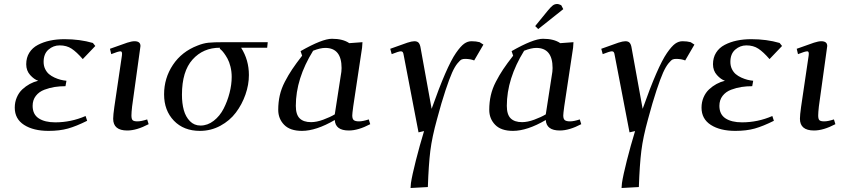

<svg xmlns="http://www.w3.org/2000/svg" viewBox="-20 -651 4231 965"><path d="M54.2 -109.9Q54.2 -137.7 64.5 -161.6Q74.7 -185.5 92 -201.7Q109.4 -217.8 129.4 -228.8Q149.4 -239.7 171.9 -245.1Q151.4 -252 131.6 -273.9Q111.8 -295.9 111.8 -328.1Q111.8 -361.3 127.4 -386.2Q143.1 -411.1 170.7 -425.5Q198.2 -439.9 231.7 -447Q265.1 -454.1 304.2 -454.1Q381.3 -454.1 446.8 -435.1L459 -419.9L396 -354Q365.2 -389.6 340.1 -406.2Q314.9 -422.9 279.8 -422.9Q248 -422.9 223.6 -401.6Q199.2 -380.4 199.2 -339.8Q199.2 -320.3 206.8 -304.4Q214.4 -288.6 226.1 -278.6Q237.8 -268.6 253.9 -261.2Q270 -253.9 284.4 -250.2Q298.8 -246.6 314 -245.1L309.1 -217.8Q280.8 -217.8 255.1 -213.9Q229.5 -210 202.9 -200Q176.3 -189.9 160.2 -169.2Q144 -148.4 144 -119.1Q144 -76.2 174.6 -56.2Q205.1 -36.1 257.8 -36.1Q336.9 -36.1 410.2 -67.9L418 -43.9Q363.3 -16.6 321.5 -4.9Q279.8 6.8 224.1 6.8Q147.9 6.8 101.1 -23.2Q54.2 -53.2 54.2 -109.9Z M532.7 -405.8Q596.7 -429.2 619.4 -436.5Q642.1 -443.8 655.8 -443.8Q686 -443.8 686 -419.9Q686 -418.9 683.6 -401.9L644 -116.2Q640.6 -85.9 640.6 -70.8Q640.6 -52.7 646.7 -46.9Q652.8 -41 670.9 -41Q689.5 -41 719.7 -50.8L727.1 -26.9Q666.5 4.9 619.6 4.9Q548.8 4.9 548.8 -54.2Q548.8 -72.8 554.7 -113.8L592.8 -372.1Q595.7 -393.1 585.9 -393.1Q574.7 -393.1 539.1 -378.9Z M804.7 -176.8Q804.7 -258.3 849.1 -325Q893.6 -391.6 972.7 -421.9Q1001.5 -433.6 1027.3 -436.3Q1053.2 -439 1106.9 -439H1325.7L1322.8 -411.1H1191.9Q1231 -349.6 1231 -273.9Q1231 -225.1 1213.6 -175.5Q1196.3 -126 1165.5 -85.2Q1134.8 -44.4 1087.4 -18.8Q1040 6.8 984.9 6.8Q903.3 6.8 854 -44.4Q804.7 -95.7 804.7 -176.8ZM894.5 -174.8Q894.5 -131.3 903.8 -97.7Q913.1 -64 934.6 -42Q956.1 -20 987.8 -20Q1023.4 -20 1054.2 -43.9Q1085 -67.9 1104 -105Q1123 -142.1 1133.8 -184.1Q1144.5 -226.1 1144.5 -264.2Q1144.5 -291.5 1138.4 -315.9Q1132.3 -340.3 1123.5 -356.2Q1114.7 -372.1 1106 -383.8Q1097.2 -395.5 1091.3 -400.4L1085 -405.8V-411.1Q1001 -411.1 947.8 -351.8Q894.5 -292.5 894.5 -174.8Z M1378.4 -99.1Q1378.4 -137.2 1386.2 -171.6Q1394 -206.1 1411.6 -240Q1429.2 -273.9 1448.5 -302.7Q1467.8 -331.5 1498.5 -371.1L1490.7 -394Q1599.6 -456.1 1648.4 -456.1Q1703.6 -456.1 1735.4 -434.1L1801.8 -439L1799.8 -411.1L1755.4 -116.2Q1750.5 -79.6 1750.5 -70.8Q1750.5 -53.2 1758.3 -47.1Q1766.1 -41 1784.7 -41Q1803.2 -41 1833.5 -50.8L1840.8 -26.9Q1780.3 4.9 1733.4 4.9Q1665.5 4.9 1662.6 -47.9Q1568.8 6.8 1497.6 6.8Q1438 6.8 1408.2 -23.7Q1378.4 -54.2 1378.4 -99.1ZM1466.8 -119.1Q1466.8 -75.2 1486.1 -56.2Q1505.4 -37.1 1543.5 -37.1Q1571.3 -37.1 1605 -49.6Q1638.7 -62 1662.6 -76.2L1692.4 -269Q1696.8 -291 1696.8 -309.1Q1696.8 -410.2 1614.7 -410.2Q1589.8 -410.2 1553.7 -396Q1466.8 -255.4 1466.8 -119.1Z M1941.4 -405.8Q2004.9 -429.2 2027.6 -436.5Q2050.3 -443.8 2062.5 -443.8Q2077.6 -443.8 2084.5 -435.5Q2091.3 -427.2 2093.8 -411.1L2149.4 -104Q2187 -210.4 2217.5 -280.5Q2248 -350.6 2271.7 -384.8Q2295.4 -418.9 2313 -431.4Q2330.6 -443.8 2349.6 -443.8Q2373 -443.8 2390.6 -439L2409.7 -426.8L2363.3 -347.2Q2343.8 -355 2317.4 -355Q2307.6 -355 2300.3 -352.1Q2293 -349.1 2279.3 -332.5Q2265.6 -315.9 2252.2 -285.9Q2238.8 -255.9 2219 -196.5Q2199.2 -137.2 2176.8 -53.2Q2151.4 38.1 2142.8 107.4Q2134.3 176.8 2130.4 289.1L2043.5 293.9L2045.4 269Q2051.3 230 2070.1 155.8Q2088.9 81.5 2111.3 7.8L2083.5 14.2L2009.3 -372.1Q2007.3 -385.3 2004.2 -389.2Q2001 -393.1 1994.6 -393.1Q1984.4 -393.1 1948.7 -378.9Z M2439 -99.1Q2439 -137.2 2446.8 -171.6Q2454.6 -206.1 2472.2 -240Q2489.7 -273.9 2509 -302.7Q2528.3 -331.5 2559.1 -371.1L2551.3 -394Q2660.2 -456.1 2709 -456.1Q2764.2 -456.1 2795.9 -434.1L2862.3 -439L2860.4 -411.1L2815.9 -116.2Q2811 -79.6 2811 -70.8Q2811 -53.2 2818.8 -47.1Q2826.7 -41 2845.2 -41Q2863.8 -41 2894 -50.8L2901.4 -26.9Q2840.8 4.9 2793.9 4.9Q2726.1 4.9 2723.1 -47.9Q2629.4 6.8 2558.1 6.8Q2498.5 6.8 2468.8 -23.7Q2439 -54.2 2439 -99.1ZM2527.3 -119.1Q2527.3 -75.2 2546.6 -56.2Q2565.9 -37.1 2604 -37.1Q2631.8 -37.1 2665.5 -49.6Q2699.2 -62 2723.1 -76.2L2752.9 -269Q2757.3 -291 2757.3 -309.1Q2757.3 -410.2 2675.3 -410.2Q2650.4 -410.2 2614.3 -396Q2527.3 -255.4 2527.3 -119.1ZM2669.9 -520 2732.9 -597.2Q2749 -616.7 2758.5 -623.8Q2768.1 -630.9 2780.3 -630.9Q2784.7 -630.9 2789.8 -629.2Q2794.9 -627.4 2797.9 -626L2801.3 -624L2811 -605L2685.1 -504.9Z M3002 -405.8Q3065.4 -429.2 3088.1 -436.5Q3110.8 -443.8 3123 -443.8Q3138.2 -443.8 3145 -435.5Q3151.9 -427.2 3154.3 -411.1L3210 -104Q3247.6 -210.4 3278.1 -280.5Q3308.6 -350.6 3332.3 -384.8Q3356 -418.9 3373.5 -431.4Q3391.1 -443.8 3410.2 -443.8Q3433.6 -443.8 3451.2 -439L3470.2 -426.8L3423.8 -347.2Q3404.3 -355 3377.9 -355Q3368.2 -355 3360.8 -352.1Q3353.5 -349.1 3339.8 -332.5Q3326.2 -315.9 3312.7 -285.9Q3299.3 -255.9 3279.5 -196.5Q3259.8 -137.2 3237.3 -53.2Q3211.9 38.1 3203.4 107.4Q3194.8 176.8 3190.9 289.1L3104 293.9L3106 269Q3111.8 230 3130.6 155.8Q3149.4 81.5 3171.9 7.8L3144 14.2L3069.8 -372.1Q3067.9 -385.3 3064.7 -389.2Q3061.5 -393.1 3055.2 -393.1Q3044.9 -393.1 3009.3 -378.9Z M3505.9 -109.9Q3505.9 -137.7 3516.1 -161.6Q3526.4 -185.5 3543.7 -201.7Q3561 -217.8 3581.1 -228.8Q3601.1 -239.7 3623.5 -245.1Q3603 -252 3583.3 -273.9Q3563.5 -295.9 3563.5 -328.1Q3563.5 -361.3 3579.1 -386.2Q3594.7 -411.1 3622.3 -425.5Q3649.9 -439.9 3683.3 -447Q3716.8 -454.1 3755.9 -454.1Q3833 -454.1 3898.4 -435.1L3910.6 -419.9L3847.7 -354Q3816.9 -389.6 3791.7 -406.2Q3766.6 -422.9 3731.4 -422.9Q3699.7 -422.9 3675.3 -401.6Q3650.9 -380.4 3650.9 -339.8Q3650.9 -320.3 3658.4 -304.4Q3666 -288.6 3677.7 -278.6Q3689.5 -268.6 3705.6 -261.2Q3721.7 -253.9 3736.1 -250.2Q3750.5 -246.6 3765.6 -245.1L3760.7 -217.8Q3732.4 -217.8 3706.8 -213.9Q3681.2 -210 3654.5 -200Q3627.9 -189.9 3611.8 -169.2Q3595.7 -148.4 3595.7 -119.1Q3595.7 -76.2 3626.2 -56.2Q3656.7 -36.1 3709.5 -36.1Q3788.6 -36.1 3861.8 -67.9L3869.6 -43.9Q3814.9 -16.6 3773.2 -4.9Q3731.4 6.8 3675.8 6.8Q3599.6 6.8 3552.7 -23.2Q3505.9 -53.2 3505.9 -109.9Z M3984.4 -405.8Q4048.3 -429.2 4071 -436.5Q4093.8 -443.8 4107.4 -443.8Q4137.7 -443.8 4137.7 -419.9Q4137.7 -418.9 4135.3 -401.9L4095.7 -116.2Q4092.3 -85.9 4092.3 -70.8Q4092.3 -52.7 4098.4 -46.9Q4104.5 -41 4122.6 -41Q4141.1 -41 4171.4 -50.8L4178.7 -26.9Q4118.2 4.9 4071.3 4.9Q4000.5 4.9 4000.5 -54.2Q4000.5 -72.8 4006.3 -113.8L4044.4 -372.1Q4047.4 -393.1 4037.6 -393.1Q4026.4 -393.1 3990.7 -378.9Z"/></svg>

Font: Dehuti Alt
Style: Bold-Italic
Weight: 700
Version: Version 1.2